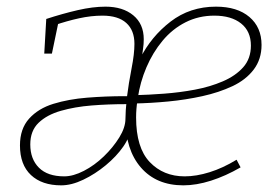

<svg xmlns="http://www.w3.org/2000/svg" viewBox="-20 -550 832 577"><path d="M371 -164Q371 -139 350.5 -109.5Q330 -80 298 -53.5Q266 -27 230.5 -10Q195 7 164 7Q106 7 73 -24Q40 -55 40 -113Q40 -163 67.5 -193.5Q95 -224 140.5 -238Q186 -252 242 -256.5Q298 -261 355 -261H372L361 -255Q367 -302 375.5 -345Q384 -388 384 -418Q384 -459 359.5 -481Q335 -503 288 -503Q254 -503 217.5 -495Q181 -487 143 -474L157 -490L136 -389H113L119 -493Q168 -509 213.5 -519.5Q259 -530 297 -530Q349 -530 380.5 -504Q412 -478 412 -432Q412 -417 410 -404.5Q408 -392 406 -370L401 -374Q434 -440 492.5 -485Q551 -530 629 -530Q693 -530 729.5 -499Q766 -468 766 -415Q766 -372 742.5 -341Q719 -310 678.5 -291Q638 -272 588 -261Q538 -250 485.5 -245Q433 -240 384 -239L393 -248Q391 -235 390 -222.5Q389 -210 389 -197Q389 -106 430 -63Q471 -20 535 -20Q570 -20 610 -32.5Q650 -45 691 -70L703 -47Q658 -21 614 -7Q570 7 531 7Q450 7 403.5 -46.5Q357 -100 357 -193Q357 -204 358 -219Q359 -234 361 -248L371 -237H357Q305 -237 255 -233Q205 -229 163 -217Q121 -205 96 -181Q71 -157 71 -116Q71 -72 97 -46Q123 -20 173 -20Q200 -20 232 -36.5Q264 -53 292 -80Q320 -107 338.5 -137Q357 -167 357 -193ZM394 -255 387 -264Q426 -265 473 -268.5Q520 -272 565.5 -280.5Q611 -289 649.5 -305.5Q688 -322 711 -348Q734 -374 734 -413Q734 -456 704.5 -479.5Q675 -503 624 -503Q577 -503 537.5 -483Q498 -463 468.5 -427.5Q439 -392 420 -347.5Q401 -303 394 -255Z"/></svg>

Font: Bitter Thin ExtraLight
Style: Italic
Weight: 250
Italic angle: -9°
Version: Version 2.002